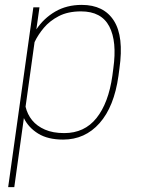

<svg xmlns="http://www.w3.org/2000/svg" viewBox="-20 -558 573 781"><path d="M312.5 -538.1Q402.3 -538.1 443.4 -473.6Q484.4 -409.2 465.8 -279.3L461.9 -249.5Q444.3 -124 385 -57.1Q325.7 9.8 236.8 9.8Q174.8 9.8 135.3 -14.6Q95.7 -39.1 77.1 -77.6L38.1 203.1H13.2L115.7 -528.3H140.6L127.9 -438.5Q158.2 -483.9 204.8 -511Q251.5 -538.1 312.5 -538.1ZM437 -249.5 440.9 -279.3Q456.5 -389.2 424.6 -450.4Q392.6 -511.7 309.6 -511.7Q256.3 -511.7 219.2 -492.4Q182.1 -473.1 158.2 -444.6Q134.3 -416 120.6 -386.7L84 -124Q91.3 -92.8 110.8 -68.8Q130.4 -44.9 162.8 -30.8Q195.3 -16.6 241.2 -16.6Q323.7 -16.6 372.6 -77.9Q421.4 -139.2 437 -249.5Z"/></svg>

Font: Robert Sans Thin
Style: Italic
Weight: 100
Italic angle: -8°
Designer: Christian Robertson (extended by Adam Twardoch)
Foundry: Google
Version: Version 12.135;April 2, 2019;FontCreator 11.5.0.2425 64-bit;